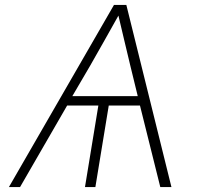

<svg xmlns="http://www.w3.org/2000/svg" viewBox="-20 -755 840 775"><path d="M16 0 440 -735H490L672 0H627L545 -329H419L365 0H323L377 -329H251L61 0ZM536 -367 506 -490Q494 -540 482 -590.5Q470 -641 458 -692Q430 -641 401 -590.5Q372 -540 344 -490L272 -367Z"/></svg>

Font: Iosevka Aile Extralight
Style: Italic
Weight: 200
Italic angle: -9°
Designer: Belleve Invis
Foundry: Belleve Invis
Version: Version 31.1.0; ttfautohint (v1.8.4)